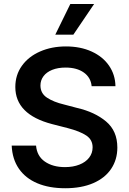

<svg xmlns="http://www.w3.org/2000/svg" viewBox="-20 -955 662 985"><path d="M316.4 -608.4Q277.3 -608.4 248 -596.7Q218.8 -585 203.1 -564Q187.5 -543 187.5 -516.6Q187.5 -476.1 221.2 -453.9Q254.9 -431.6 308.6 -418.9L375 -401.4Q466.3 -380.4 524.2 -331.8Q582 -283.2 582 -198.2Q582 -136.2 550.3 -88.9Q518.6 -41.5 458.3 -15.4Q397.9 10.7 314.5 10.7Q231.9 10.7 171.4 -14.9Q110.8 -40.5 76.9 -89.6Q43 -138.7 40 -208H165Q169.4 -154.3 210.2 -126Q251 -97.7 313.5 -97.7Q355 -97.7 387.2 -110.4Q419.4 -123 437.3 -146.2Q455.1 -169.4 455.1 -199.2Q455.1 -237.8 423.1 -259.5Q391.1 -281.2 327.1 -297.9L247.1 -318.4Q58.6 -367.7 58.6 -508.8Q58.6 -570.3 92.3 -617.4Q126 -664.6 185.3 -690.7Q244.6 -716.8 318.4 -716.8Q392.6 -716.8 450 -690.7Q507.3 -664.6 539.3 -618.2Q571.3 -571.8 572.3 -512.7H450.2Q445.8 -557.6 409.9 -583Q374 -608.4 316.4 -608.4ZM340.8 -934.6H462.9L356.4 -777.3H263.7Z"/></svg>

Font: Pretendard SemiBold
Style: Regular
Weight: 600
Designer: Base glyphs from Inter by Rasmus Andersson; Hangeul glyphs from Noto Sans CJK(Source Han Sans) by Jang Soo-young and Kan
Foundry: Kil Hyung-jin
Version: Version 1.309